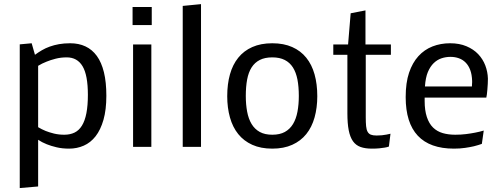

<svg xmlns="http://www.w3.org/2000/svg" viewBox="-20 -722 2466 944"><path d="M135.7 -509.3 151.9 -452.6Q168 -464.4 185.8 -474.9Q203.6 -485.4 224.6 -492.9Q245.6 -500.5 270.3 -504.9Q294.9 -509.3 325.2 -509.3Q367.2 -509.3 400.1 -493.9Q433.1 -478.5 456.1 -447Q479 -415.5 491 -366.7Q502.9 -317.9 502.9 -251Q502.9 -182.6 488.8 -133.1Q474.6 -83.5 450 -52Q425.3 -20.5 391.8 -5.9Q358.4 8.8 319.8 8.8Q286.1 8.8 258.3 2.2Q230.5 -4.4 210 -12.7Q186.5 -22 167.5 -34.7V194.8L77.1 202.6V-503.9ZM167.5 -96.7Q184.6 -86.4 204.6 -78.1Q221.7 -71.3 245.1 -65.4Q268.6 -59.6 295.9 -59.6Q324.7 -59.6 346.4 -70.1Q368.2 -80.6 382.8 -104.2Q397.5 -127.9 404.8 -165.5Q412.1 -203.1 412.1 -255.9Q412.1 -352.5 386 -396.2Q359.9 -439.9 308.1 -439.9Q278.8 -439.9 253.4 -433.3Q228 -426.8 209 -418.9Q186.5 -410.2 167.5 -398.4Z M634.3 0V-503.4H724.1V0ZM726.1 -687.5V-598.6H631.8V-687.5Z M878.4 -692.9 968.3 -701.7V0H878.4Z M1318.8 -509.3Q1375 -509.3 1416.7 -490.7Q1458.5 -472.2 1485.8 -438.2Q1513.2 -404.3 1526.6 -356.4Q1540 -308.6 1540 -249Q1540 -192.4 1526.6 -144.5Q1513.2 -96.7 1485.8 -62.7Q1458.5 -28.8 1416.7 -10Q1375 8.8 1318.8 8.8Q1262.2 8.8 1220.5 -10Q1178.7 -28.8 1151.4 -62.7Q1124 -96.7 1110.6 -144.5Q1097.2 -192.4 1097.2 -249Q1097.2 -308.6 1110.6 -356.4Q1124 -404.3 1151.4 -438.2Q1178.7 -472.2 1220.5 -490.7Q1262.2 -509.3 1318.8 -509.3ZM1318.8 -59.6Q1355.5 -59.6 1380.4 -73.2Q1405.3 -86.9 1420.7 -112.3Q1436 -137.7 1442.6 -173.1Q1449.2 -208.5 1449.2 -250Q1449.2 -295.9 1442.4 -331.1Q1435.5 -366.2 1420.2 -390.4Q1404.8 -414.6 1379.9 -427.2Q1355 -439.9 1318.8 -439.9Q1282.2 -439.9 1257.3 -427.2Q1232.4 -414.6 1217 -390.4Q1201.7 -366.2 1195.1 -331.1Q1188.5 -295.9 1188.5 -250Q1188.5 -208.5 1195.1 -173.1Q1201.7 -137.7 1217 -112.3Q1232.4 -86.9 1257.3 -73.2Q1282.2 -59.6 1318.8 -59.6Z M1808.6 8.8Q1775.4 8.8 1752.4 0.5Q1729.5 -7.8 1715.3 -27.8Q1701.2 -47.9 1694.6 -81.3Q1688 -114.7 1688 -164.6V-452.6H1618.7V-503.4H1691.4L1704.1 -656.7L1776.9 -670.9V-503.4H1901.9V-452.6H1778.3V-145.5Q1778.3 -119.1 1780 -101.8Q1781.7 -84.5 1787.4 -74.2Q1793 -64 1803.5 -59.8Q1814 -55.7 1832 -55.7Q1845.2 -55.7 1857.4 -56.9Q1869.6 -58.1 1879.4 -60.1Q1890.6 -62 1899.9 -64.5L1892.1 -1.5Q1883.3 2 1870.6 3.9Q1859.9 5.9 1844.5 7.3Q1829.1 8.8 1808.6 8.8Z M2194.8 -442.4Q2171.9 -442.4 2150.6 -435.3Q2129.4 -428.2 2112.3 -411.6Q2095.2 -395 2083.7 -367.9Q2072.3 -340.8 2069.3 -296.9H2300.3Q2300.3 -304.7 2300.8 -309.1Q2301.3 -313 2301.3 -316.9Q2301.3 -320.8 2301.3 -324.2Q2300.3 -355.5 2292 -377.7Q2283.7 -399.9 2269.5 -414.3Q2255.4 -428.7 2236.3 -435.5Q2217.3 -442.4 2194.8 -442.4ZM2349.1 -14.6Q2331.5 -8.3 2310.1 -2.9Q2291.5 1.5 2266.6 5.1Q2241.7 8.8 2211.9 8.8Q2093.8 8.8 2034.2 -54.7Q1974.6 -118.2 1974.6 -244.6Q1974.6 -315.4 1991.2 -364.5Q2007.8 -413.6 2037.1 -445.8Q2066.4 -478 2106.4 -493.7Q2146.5 -509.3 2192.9 -509.3Q2238.8 -509.3 2273.4 -494.6Q2308.1 -480 2331.1 -455.8Q2354 -431.6 2366 -400.4Q2377.9 -369.1 2378.9 -335.4Q2378.9 -325.2 2378.2 -309.8Q2377.4 -294.4 2376.2 -281.5Q2375 -268.6 2373.8 -257.8Q2372.6 -247.1 2371.1 -242.2H2067.9V-224.6Q2067.9 -179.7 2078.6 -147Q2089.4 -114.3 2109.1 -95Q2128.9 -75.7 2156.7 -67.6Q2184.6 -59.6 2218.3 -59.6Q2246.1 -59.6 2271.2 -62.7Q2296.4 -65.9 2315.9 -69.8Q2338.9 -74.2 2358.4 -80.1Z"/></svg>

Font: Mako
Style: Regular
Weight: 400
Designer: vernon adams
Foundry: vernon adams
Version: Version 1.000